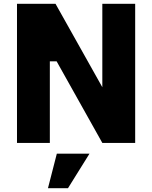

<svg xmlns="http://www.w3.org/2000/svg" viewBox="-20 -757 806 1017"><path d="M70 0V-737H274L522 -295V-737H696V0H522L280 -432H244V0ZM234 240 281 57H454L340 240Z"/></svg>

Font: Tomorrow
Style: Bold
Weight: 700
Designer: Tony de Marco, Monica Rizzolli
Foundry: Just in Type
Version: Version 2.002